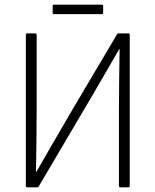

<svg xmlns="http://www.w3.org/2000/svg" viewBox="-20 -797 661 817"><path d="M96 0Q90 0 90 -6V-649Q90 -655 96 -655H130Q136 -655 136 -649V-337Q136 -257 135 -191.5Q134 -126 133 -66H135Q169 -125 206 -189.5Q243 -254 292 -337L478 -651Q480 -655 485 -655H526Q532 -655 532 -649V-6Q532 0 526 0H492Q486 0 486 -6V-306Q486 -382 487 -455Q488 -528 489 -589H488Q452 -528 414 -461.5Q376 -395 323 -306L145 -4Q142 0 138 0ZM210 -737Q204 -737 204 -743V-771Q204 -777 210 -777H413Q419 -777 419 -771V-743Q419 -737 413 -737Z"/></svg>

Font: Sofia Sans Semi Condensed Light
Style: Regular
Weight: 300
Designer: Botio Nikoltchev, Ani Petrova
Foundry: lettersoup
Version: Version 4.100; ttfautohint (v1.8.4.7-5d5b)